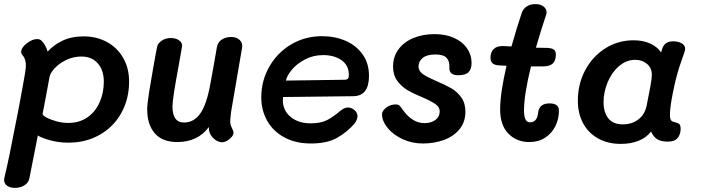

<svg xmlns="http://www.w3.org/2000/svg" viewBox="-37 -690 3409 934"><path d="M591 -293Q591 -209 553.5 -141Q516 -73 448.5 -34.5Q381 4 295 4Q247 4 205 -8Q163 -20 147 -31L106 177Q102 198 82.5 211Q63 224 36 224Q12 224 -2.5 213.5Q-17 203 -17 185Q-17 180 -15 172Q9 71 38 -83L51 -148Q54 -166 71.5 -258Q89 -350 89 -372Q89 -397 77 -416Q76 -417 71 -423Q66 -429 66 -437Q66 -458 93 -479Q120 -500 144 -500Q157 -500 166 -491Q184 -473 195 -439Q222 -470 266 -491.5Q310 -513 370 -513Q433 -513 483.5 -485.5Q534 -458 562.5 -408Q591 -358 591 -293ZM468 -293Q468 -349 438.5 -382Q409 -415 359 -415Q319 -415 284.5 -398Q250 -381 228.5 -357.5Q207 -334 204 -316L184 -208L170 -135Q172 -127 191.5 -117Q211 -107 239 -99.5Q267 -92 295 -92Q349 -92 388 -119Q427 -146 447.5 -192Q468 -238 468 -293Z M1083 -106Q1082 -91 1086.5 -79Q1091 -67 1092 -65Q1099 -53 1099 -44Q1099 -30 1080 -14Q1061 2 1043 2Q1020 2 999 -19.5Q978 -41 979 -71V-72Q925 1 825 1Q753 1 716 -41.5Q679 -84 679 -159Q679 -183 689.5 -249Q700 -315 708 -358Q716 -401 719 -419L727 -461Q731 -480 750 -492.5Q769 -505 794 -505Q820 -505 836 -492.5Q852 -480 848 -461L833 -375Q802 -210 802 -173Q802 -94 858 -94Q907 -94 938 -139Q969 -184 986 -281Q1000 -354 1018 -460Q1022 -484 1041 -497Q1060 -510 1087 -510Q1114 -510 1129 -495.5Q1144 -481 1141 -460L1087 -145Z M1234 -217Q1234 -297 1273 -365.5Q1312 -434 1379.5 -474Q1447 -514 1530 -514Q1591 -514 1643 -492Q1695 -470 1726.5 -426Q1758 -382 1758 -321Q1758 -222 1680 -222L1340 -218Q1339 -212 1339 -202Q1339 -153 1376.5 -121.5Q1414 -90 1475 -90Q1524 -90 1554.5 -106Q1585 -122 1620 -152Q1639 -167 1655 -167Q1673 -167 1687.5 -154.5Q1702 -142 1702 -125Q1702 -107 1686 -87Q1653 -49 1604.5 -20.5Q1556 8 1475 8Q1401 8 1346.5 -21.5Q1292 -51 1263 -102Q1234 -153 1234 -217ZM1636 -302Q1651 -302 1655.5 -307Q1660 -312 1660 -326Q1660 -372 1624.5 -397Q1589 -422 1535 -422Q1487 -422 1447 -401Q1407 -380 1382.5 -350.5Q1358 -321 1354 -298Z M1822 -123Q1821 -134 1822 -141Q1829 -159 1847.5 -170.5Q1866 -182 1888 -182Q1900 -182 1906 -176.5Q1912 -171 1923 -155Q1969 -91 2028 -91Q2060 -91 2081 -106.5Q2102 -122 2102 -148Q2102 -169 2081.5 -183.5Q2061 -198 2017 -217Q1973 -235 1944.5 -252Q1916 -269 1895.5 -297Q1875 -325 1875 -367Q1875 -414 1901.5 -450Q1928 -486 1974 -505Q2020 -524 2077 -524Q2131 -524 2172 -505.5Q2213 -487 2235 -455Q2257 -423 2257 -384Q2257 -353 2242 -338.5Q2227 -324 2192 -324Q2147 -324 2149 -361Q2151 -392 2135.5 -408.5Q2120 -425 2081 -425Q2040 -425 2019.5 -408.5Q1999 -392 1999 -367Q1999 -344 2020 -329.5Q2041 -315 2087 -295Q2130 -277 2158.5 -260.5Q2187 -244 2207 -216Q2227 -188 2227 -147Q2227 -96 2198 -61Q2169 -26 2122 -9Q2075 8 2021 8Q1968 8 1924 -12Q1880 -32 1853 -62.5Q1826 -93 1822 -123Z M2682 -152Q2682 -111 2664.5 -76Q2647 -41 2614.5 -20Q2582 1 2538 1Q2476 1 2436 -40Q2396 -81 2396 -158Q2396 -236 2427 -370L2390 -372Q2349 -374 2349 -408Q2349 -436 2364 -451Q2379 -466 2408 -466Q2421 -466 2451 -464Q2481 -569 2501 -627Q2508 -647 2525 -658.5Q2542 -670 2568 -670Q2592 -670 2607 -658.5Q2622 -647 2622 -630Q2622 -624 2619 -616Q2592 -535 2570 -458Q2588 -457 2625 -457Q2648 -456 2657.5 -448.5Q2667 -441 2667 -425Q2667 -395 2652 -381Q2637 -367 2604 -367H2546Q2512 -229 2512 -152Q2512 -95 2541 -95Q2577 -95 2581 -144Q2587 -187 2636 -187Q2682 -187 2682 -152Z M3274 -63Q3274 -37 3259.5 -19Q3245 -1 3212 -1Q3179 -1 3160.5 -12.5Q3142 -24 3130 -50Q3107 -20 3069 -5Q3031 10 2983 10Q2920 10 2872.5 -16.5Q2825 -43 2799.5 -90.5Q2774 -138 2774 -200Q2774 -281 2809.5 -348Q2845 -415 2907 -454.5Q2969 -494 3045 -494Q3093 -494 3127.5 -477.5Q3162 -461 3179 -435L3184 -452Q3196 -489 3237 -489Q3263 -489 3279.5 -479Q3296 -469 3296 -453Q3296 -442 3281 -403L3268 -365Q3251 -312 3236.5 -240Q3222 -168 3222 -132Q3222 -113 3227 -105.5Q3232 -98 3245 -96Q3261 -92 3267.5 -86.5Q3274 -81 3274 -63ZM3109 -178Q3119 -226 3126.5 -268Q3134 -310 3134 -325Q3134 -360 3110 -379.5Q3086 -399 3054 -399Q3010 -399 2974.5 -368.5Q2939 -338 2919 -290Q2899 -242 2899 -193Q2899 -144 2922 -114.5Q2945 -85 2993 -85Q3037 -85 3068.5 -109Q3100 -133 3109 -178Z"/></svg>

Font: Mali SemiBold
Style: Italic
Weight: 600
Italic angle: -10°
Version: Version 1.000; ttfautohint (v1.6)